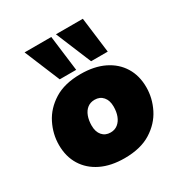

<svg xmlns="http://www.w3.org/2000/svg" viewBox="-152 -735 813 859"><g transform="rotate(-30 255.0 -306.0)"><path d="M247 11Q177 11 126.5 -13.5Q76 -38 48.5 -82.5Q21 -127 21 -187Q21 -243 47 -295Q73 -347 126.5 -380.5Q180 -414 263 -414Q333 -414 383.5 -389.5Q434 -365 461.5 -320.5Q489 -276 489 -216Q489 -160 463 -108Q437 -56 383.5 -22.5Q330 11 247 11ZM250 -120Q272 -120 287.5 -132.5Q303 -145 311 -166Q319 -187 319 -214Q319 -246 303 -264.5Q287 -283 260 -283Q238 -283 222.5 -271Q207 -259 199 -237.5Q191 -216 191 -189Q191 -157 207 -138.5Q223 -120 250 -120ZM333 -440 257 -623H396L419 -440ZM171 -440 95 -623H233L256 -440Z"/></g></svg>

Font: Rokkitt SemiBold Black
Style: Italic
Weight: 900
Italic angle: -9°
Version: Version 3.103